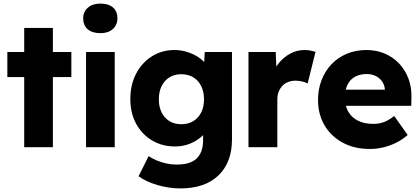

<svg xmlns="http://www.w3.org/2000/svg" viewBox="-20 -821 2342 1071"><path d="M115 0V-391H21V-531H115V-665H275V-531H378V-391H275V0Z M460 0V-531H620V0ZM444 -719Q444 -755 470 -778Q496 -801 540 -801Q585 -801 610 -779.5Q635 -758 635 -719Q635 -682 609.5 -659Q584 -636 540 -636Q495 -636 469.5 -657.5Q444 -679 444 -719Z M753 162 809 50Q830 64 855.5 74.5Q881 85 909 91Q937 97 966 97Q1017 97 1049 82Q1081 67 1097 36.5Q1113 6 1113 -40V-129L1144 -124Q1137 -91 1109.5 -64Q1082 -37 1042 -20.5Q1002 -4 957 -4Q885 -4 828.5 -37.5Q772 -71 739.5 -130.5Q707 -190 707 -268Q707 -348 739 -409.5Q771 -471 827 -506.5Q883 -542 953 -542Q983 -542 1010.5 -535Q1038 -528 1061.5 -516.5Q1085 -505 1103.5 -489.5Q1122 -474 1133.5 -456Q1145 -438 1149 -419L1116 -411L1122 -531H1274V-43Q1274 22 1254.5 72.5Q1235 123 1197.5 158.5Q1160 194 1107 212Q1054 230 987 230Q922 230 857.5 211Q793 192 753 162ZM1118 -267Q1118 -309 1102.5 -340.5Q1087 -372 1058.5 -389.5Q1030 -407 991 -407Q953 -407 925 -389.5Q897 -372 881.5 -340.5Q866 -309 866 -267Q866 -225 881.5 -194Q897 -163 925 -145.5Q953 -128 991 -128Q1030 -128 1058.5 -145.5Q1087 -163 1102.5 -194Q1118 -225 1118 -267Z M1366 0V-531H1518L1525 -358L1495 -391Q1507 -434 1534.5 -468Q1562 -502 1599 -522Q1636 -542 1678 -542Q1696 -542 1711.5 -539Q1727 -536 1740 -532L1696 -355Q1685 -362 1666.5 -366.5Q1648 -371 1628 -371Q1606 -371 1587 -363.5Q1568 -356 1555 -342Q1542 -328 1534.5 -309Q1527 -290 1527 -266V0Z M1754 -263Q1754 -324 1774 -375Q1794 -426 1830 -463.5Q1866 -501 1915.5 -521.5Q1965 -542 2024 -542Q2080 -542 2126.5 -522Q2173 -502 2207 -466Q2241 -430 2259 -381Q2277 -332 2275 -274L2274 -231H1851L1828 -321H2144L2127 -302V-322Q2125 -347 2111.5 -366.5Q2098 -386 2076 -397Q2054 -408 2026 -408Q1987 -408 1959.5 -392.5Q1932 -377 1918 -347.5Q1904 -318 1904 -275Q1904 -231 1922.5 -198.5Q1941 -166 1976.5 -148Q2012 -130 2061 -130Q2095 -130 2121.5 -140Q2148 -150 2179 -174L2254 -68Q2223 -41 2188 -24Q2153 -7 2116.5 1.5Q2080 10 2044 10Q1956 10 1891 -25.5Q1826 -61 1790 -122.5Q1754 -184 1754 -263Z"/></svg>

Font: Our Lexend
Style: Bold
Weight: 700
Designer: Bonnie Shaver-Troup, Thomas Jockin
Foundry: Lexend
Version: Version 1.007